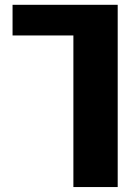

<svg xmlns="http://www.w3.org/2000/svg" viewBox="-20 -544 558 783"><path d="M460 -524.4V218.8H279.3V-399.4H31.2V-524.4Z"/></svg>

Font: Gen Shin Gothic Heavy
Style: Bold
Weight: 900
Designer: [Source Han Sans]
Ryoko NISHIZUKA  (kana & ideographs); Paul D. Hunt (Latin, Greek & Cyrillic); Wenlong ZHANG  (bopomofo
Version: Version 1.002.20150607